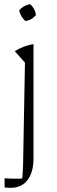

<svg xmlns="http://www.w3.org/2000/svg" viewBox="-20 -701 272 923"><path d="M102 -600Q79 -621 72 -651Q93 -676 125 -681Q149 -659 153 -629Q133 -604 102 -600ZM31 202Q23 202 16 201.5Q9 201 2 200V156Q14 157 26 157.5Q38 158 52 158Q60 158 69 158Q78 158 87 157Q88 143 89.5 124Q91 105 91 90L100 -400L51 -455Q93 -481 141 -489V60Q141 128 112 165Q83 202 31 202Z"/></svg>

Font: Piazzolla ExtraLight
Style: Regular
Weight: 200
Designer: Juan Pablo del Peral
Foundry: Huerta Tipografica
Version: Version 1.330